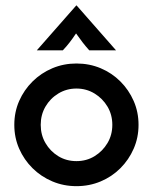

<svg xmlns="http://www.w3.org/2000/svg" viewBox="-20 -655 547 687"><path d="M253.5 11.1Q207.6 11.1 167.4 -5.9Q127.1 -22.9 96.5 -53.1Q66 -83.3 48.6 -122.9Q31.2 -162.5 31.2 -208.3Q31.2 -254.2 48.6 -293.8Q66 -333.3 96.5 -363.5Q127.1 -393.8 167.4 -410.8Q207.6 -427.8 253.5 -427.8Q300 -427.8 340.3 -410.8Q380.6 -393.8 410.8 -363.5Q441 -333.3 458.3 -293.8Q475.7 -254.2 475.7 -208.3Q475.7 -162.5 458.3 -122.9Q441 -83.3 410.8 -53.1Q380.6 -22.9 340.3 -5.9Q300 11.1 253.5 11.1ZM253.5 -78.5Q289.6 -78.5 318.4 -96.2Q347.2 -113.9 364.6 -143.1Q381.9 -172.2 381.9 -208.3Q381.9 -244.4 364.6 -273.6Q347.2 -302.8 318.1 -320.5Q288.9 -338.2 253.5 -338.2Q218.1 -338.2 188.9 -320.5Q159.7 -302.8 142.7 -273.6Q125.7 -244.4 125.7 -208.3Q125.7 -172.2 142.7 -143.1Q159.7 -113.9 188.5 -96.2Q217.4 -78.5 253.5 -78.5ZM111.8 -475 252.8 -635.4H254.2L395.1 -475H299.3Q286.8 -488.9 276 -502.8Q265.3 -516.7 252.1 -535.4Q239.6 -516.7 228.8 -502.8Q218.1 -488.9 204.9 -475Z"/></svg>

Font: Afacad Flux Medium
Style: Regular
Weight: 500
Designer: Kristian Moeller
Foundry: Dicotype
Version: Version 1.100